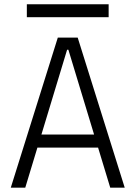

<svg xmlns="http://www.w3.org/2000/svg" viewBox="-20 -867 626 887"><path d="M29.8 0 247.1 -693.4H338.9L556.2 0H489.3L433.1 -185.1H152.8L96.7 0ZM171.4 -245.6H414.6L295.9 -637.2H290ZM104 -787.6V-847.2H481.9V-787.6Z"/></svg>

Font: CaskaydiaMono NF Light
Style: Regular
Weight: 300
Designer: Aaron Bell
Foundry: Saja Typeworks
Version: Version 2111.001; ttfautohint (v1.8.4);Nerd Fonts 3.1.1